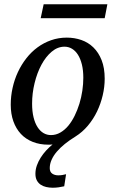

<svg xmlns="http://www.w3.org/2000/svg" viewBox="-20 -672 546 908"><path d="M374 -304.2Q374 -339.8 367.2 -367.2Q360.4 -394.5 348.6 -413.1Q336.9 -431.6 320.6 -441.4Q304.2 -451.2 285.2 -451.2Q252.4 -451.2 224.4 -427.5Q196.3 -403.8 175.8 -365.5Q155.3 -327.1 143.6 -279.1Q131.8 -231 131.8 -182.1Q131.8 -145 138.7 -117.2Q145.5 -89.4 157.7 -70.6Q169.9 -51.8 186 -42.5Q202.1 -33.2 221.2 -33.2Q244.6 -33.2 265.4 -45.2Q286.1 -57.1 303 -77.4Q319.8 -97.7 333 -124.5Q346.2 -151.4 355.5 -181.4Q364.7 -211.4 369.4 -243.2Q374 -274.9 374 -304.2ZM475.1 -299.8Q475.1 -261.2 465.8 -221.4Q456.5 -181.6 439 -145Q421.4 -108.4 395.5 -77.6Q369.6 -46.9 336.9 -26.4Q309.1 -9.3 286.6 8.8Q264.2 26.9 248.3 45.7Q232.4 64.5 223.9 84Q215.3 103.5 215.3 123Q215.3 141.1 227.1 149.2Q238.8 157.2 255.4 157.2Q265.1 157.2 274.2 155.8Q283.2 154.3 292.5 151.9L283.7 209Q271 211.9 257.1 213.9Q243.2 215.8 229.5 215.8Q213.4 215.8 198.5 212.4Q183.6 209 172.4 201.4Q161.1 193.8 154.3 181.2Q147.5 168.5 147.5 149.9Q147.5 129.9 154.3 110.6Q161.1 91.3 172.4 73.5Q183.6 55.7 198.2 39.8Q212.9 23.9 228.5 11.2Q223.6 11.7 218.8 12Q213.9 12.2 209 12.2Q168 12.2 134.8 -1Q101.6 -14.2 78.6 -38.8Q55.7 -63.5 43.2 -98.4Q30.8 -133.3 30.8 -176.8Q30.8 -217.3 39.6 -256.6Q48.3 -295.9 64.7 -331.1Q81.1 -366.2 104.5 -396.2Q127.9 -426.3 157.5 -448Q187 -469.7 221.9 -481.9Q256.8 -494.1 295.9 -494.1Q332 -494.1 364.5 -482.9Q397 -471.7 421.6 -447.8Q446.3 -423.8 460.7 -387.2Q475.1 -350.6 475.1 -299.8ZM475.1 -585.9H172.4L186.5 -651.9H487.8Z"/></svg>

Font: Charis SIL Am
Style: Italic
Weight: 400
Italic angle: -11°
Foundry: SIL International
Version: Version 5.000